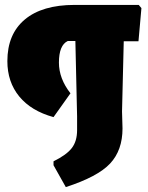

<svg xmlns="http://www.w3.org/2000/svg" viewBox="-20 -667 604 782"><path d="M545 -647 556 -634 544 -499H484L477 -213L479 -144Q479 -55 428.5 -1Q378 53 248 95L198 6V-10Q251 -36 272.5 -64Q294 -92 294 -137V-193L287 -500H256Q220 -483 220 -412Q220 -347 267 -287L198 -190Q107 -215 58.5 -274Q10 -333 10 -418Q10 -528 81 -587.5Q152 -647 284 -647Z"/></svg>

Font: Alegreya Sans Black
Style: Regular
Weight: 900
Designer: Juan Pablo del Peral
Foundry: Huerta Tipografica
Version: Version 2.007